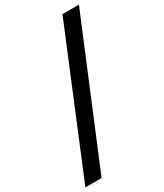

<svg xmlns="http://www.w3.org/2000/svg" viewBox="-282 -902 974 1139"><g transform="rotate(-30 205.5 -333.0)"><path d="M346.7 -811.5H459.5L61.5 146.5H-49.3Z"/></g></svg>

Font: Reddit Sans
Style: Bold
Weight: 700
Designer: Stephen Hutchings
Foundry: Reddit
Version: Version 1.013